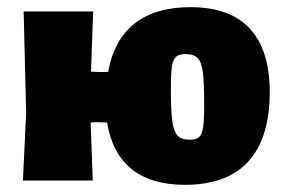

<svg xmlns="http://www.w3.org/2000/svg" viewBox="-20 -504 789 536"><path d="M733 -247Q733 -119 673.5 -53.5Q614 12 496 12Q402 12 347.5 -32Q293 -76 279 -162L248 -163L233 -162L239 0H44L53 -190L46 -472H240L234 -304L256 -303H282Q298 -393 356 -438.5Q414 -484 512 -484Q622 -484 677.5 -424Q733 -364 733 -247ZM550 -211Q550 -272 546.5 -301Q543 -330 532 -341.5Q521 -353 498 -353Q480 -353 471.5 -345.5Q463 -338 460 -318.5Q457 -299 457 -257Q457 -195 461 -166Q465 -137 475.5 -125.5Q486 -114 510 -114Q528 -114 536 -121.5Q544 -129 547 -149Q550 -169 550 -211Z"/></svg>

Font: Luna Sans Black
Style: Regular
Weight: 900
Designer: Juan Pablo del Peral
Foundry: Huerta Tipografica
Version: Version 2.001; ttfautohint (v1.5)